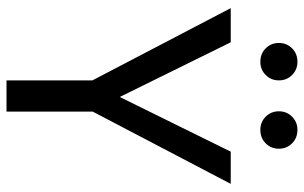

<svg xmlns="http://www.w3.org/2000/svg" viewBox="-192 -742 934 590"><g transform="rotate(90 275.0 -447.0)"><path d="M170 -894Q194 -894 210.5 -877.5Q227 -861 227 -837Q227 -813 210.5 -796.5Q194 -780 170 -780Q145 -780 128.5 -796.5Q112 -813 112 -837Q112 -861 128.5 -877.5Q145 -894 170 -894ZM379 -894Q404 -894 420.5 -877.5Q437 -861 437 -837Q437 -813 420.5 -796.5Q404 -780 379 -780Q355 -780 338.5 -796.5Q322 -813 322 -837Q322 -861 338.5 -877.5Q355 -894 379 -894ZM545 -689 323 -265V0H227V-264L5 -689H110L278 -348L446 -689Z"/></g></svg>

Font: Fira Sans
Style: Regular
Weight: 400
Designer: Carrois Corporate & Edenspiekermann AG
Foundry: Carrois Corporate GbR & Edenspiekermann AG
Version: Version 4.106;PS 004.106;hotconv 1.0.70;makeotf.lib2.5.58329